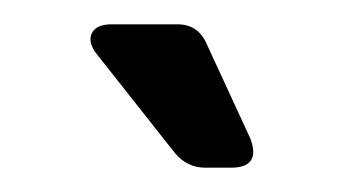

<svg xmlns="http://www.w3.org/2000/svg" viewBox="-20 -697 277 158"><path d="M149 -559Q134 -559 124 -571L60 -652Q52 -662 55.5 -669.5Q59 -677 72 -677H126Q143 -677 150 -661L186 -583Q195 -559 170 -559Z"/></svg>

Font: Pitagon Sans Medium
Style: Regular
Weight: 500
Designer: Travis Tran
Foundry: Pitagon
Version: Version 1.001; ttfautohint (v1.8.4.7-5d5b);gftools[0.9.26]